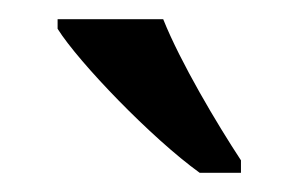

<svg xmlns="http://www.w3.org/2000/svg" viewBox="-20 -786 311 200"><path d="M188 -606H231V-619C206 -657 168 -721 150 -766H40V-756C62 -721 138 -642 188 -606Z"/></svg>

Font: Noto Serif Bengali Condensed Medium
Style: Regular
Weight: 500
Width: 3
Designer: Juan Bruce, Universal Thirst, Indian Type Foundry and the Monotype Design Team.
Foundry: Monotype Imaging Inc.
Version: Version 2.003